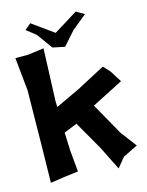

<svg xmlns="http://www.w3.org/2000/svg" viewBox="-134 -961 830 1085"><g transform="rotate(-15 281.0 -418.0)"><path d="M19.5 -710 39.1 -517.6 35.2 -209 31.2 22.5 109.4 10.7 195.3 0 183.6 -128.9 179.7 -231.4 256.8 -262.7 351.6 -97.7 421.9 43 468.8 -13.7 554.7 -55.7 484.4 -148.4 378.9 -335.9 562.5 -429.7 519.5 -498 484.4 -536.1 316.4 -447.3 176.8 -381.8 175.8 -417 187.5 -722.7 93.8 -710ZM116.2 -848.6 170.9 -805.7 237.3 -713.9 307.6 -699.2 377.9 -778.3 463.9 -848.6 417 -876 276.4 -789.1 151.4 -878.9Z"/></g></svg>

Font: MaokenAssortedSans-TC
Style: Regular
Weight: 500
Version: Version 0.83